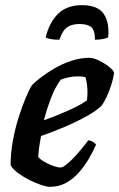

<svg xmlns="http://www.w3.org/2000/svg" viewBox="-20 -724 462 744"><path d="M173 0Q162 0 140.5 -7Q119 -14 95 -26Q71 -38 50.5 -53Q30 -68 21 -84Q21 -129 29.5 -176.5Q38 -224 51.5 -267Q65 -310 79 -343.5Q93 -377 104 -394Q114 -405 136.5 -422.5Q159 -440 189.5 -458Q220 -476 255.5 -488Q291 -500 326 -500Q342 -500 364.5 -489Q387 -478 404 -464Q421 -450 422 -441Q419 -420 411.5 -396Q404 -372 394 -350.5Q384 -329 375 -316Q357 -297 318 -275Q279 -253 231 -232.5Q183 -212 139 -197Q133 -164 131 -148Q129 -132 128 -116Q135 -107 151 -97.5Q167 -88 185 -81.5Q203 -75 214 -75Q222 -75 233.5 -83.5Q245 -92 259.5 -106.5Q274 -121 290 -140Q306 -159 322 -180Q331 -180 340.5 -174Q350 -168 352 -163Q341 -138 324.5 -109.5Q308 -81 286 -56Q264 -31 236 -15.5Q208 0 173 0ZM150 -258Q184 -270 215 -283Q246 -296 272.5 -309Q299 -322 317 -335Q318 -343 318.5 -350.5Q319 -358 319 -365Q319 -381 317 -397Q315 -413 311 -425Q303 -427 296 -427.5Q289 -428 281 -428Q264 -428 247 -424.5Q230 -421 215 -415Q192 -383 176.5 -341.5Q161 -300 150 -258ZM210 -570Q187 -570 174 -573Q161 -576 157 -579Q171 -637 205 -670.5Q239 -704 298 -704Q359 -704 382 -670Q405 -636 399 -579Q394 -576 379.5 -573Q365 -570 348 -570Q348 -608 333 -619.5Q318 -631 288 -631Q259 -631 241 -619Q223 -607 210 -570Z"/></svg>

Font: Texturina Medium 12pt
Style: Bold Italic
Weight: 700
Italic angle: -11°
Version: Version 1.002